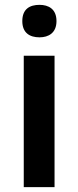

<svg xmlns="http://www.w3.org/2000/svg" viewBox="-20 -772 323 792"><path d="M143 -752C103 -752 72 -735 72 -685C72 -636 103 -618 143 -618C180 -618 213 -636 213 -685C213 -735 180 -752 143 -752ZM205 -542H78V0H205Z"/></svg>

Font: Noto Sans Lao SemiBold
Style: Regular
Weight: 600
Designer: Monotype Design Team
Foundry: Monotype Imaging Inc.
Version: Version 2.003